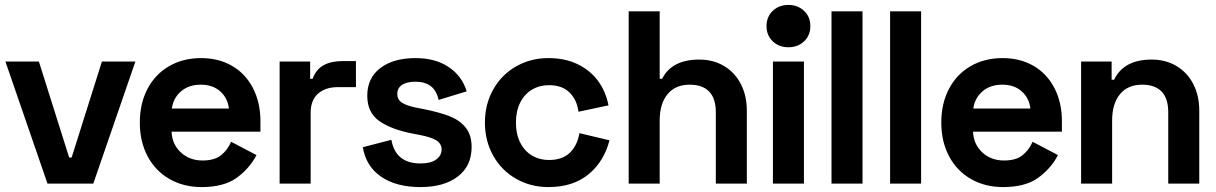

<svg xmlns="http://www.w3.org/2000/svg" viewBox="-20 -746 4942 780"><path d="M138 -496 261 -106H271L394 -496H530L359 0H173L2 -496Z M548 -248Q548 -326 579.5 -385.5Q611 -445 667.5 -477.5Q724 -510 797 -510Q869 -510 923.5 -478Q978 -446 1008 -387.5Q1038 -329 1038 -254V-211H677Q679 -160 714.5 -127Q750 -94 803 -94Q851 -94 877.5 -115Q904 -136 919 -170L1022 -116Q994 -62 942 -24Q890 14 799 14Q726 14 669 -18.5Q612 -51 580 -110.5Q548 -170 548 -248ZM910 -305Q905 -348 874.5 -375Q844 -402 796 -402Q747 -402 715.5 -375Q684 -348 678 -305Z M1240 -426H1250Q1264 -464 1294.5 -481Q1325 -498 1374 -498H1426V-392H1352Q1302 -392 1272 -365.5Q1242 -339 1242 -288V0H1116V-496H1240Z M1472 -357Q1472 -429 1525 -469.5Q1578 -510 1668 -510Q1749 -510 1803 -473.5Q1857 -437 1876 -375L1762 -340Q1753 -379 1729.5 -396.5Q1706 -414 1668 -414Q1632 -414 1613 -401Q1594 -388 1594 -365Q1594 -341 1613.5 -328.5Q1633 -316 1674 -308L1700 -303Q1765 -290 1806 -274Q1847 -258 1871.5 -228Q1896 -198 1896 -149Q1896 -72 1840 -29Q1784 14 1688 14Q1590 14 1528.5 -28Q1467 -70 1454 -148L1570 -178Q1587 -82 1688 -82Q1730 -82 1752 -98Q1774 -114 1774 -139Q1774 -162 1753 -175.5Q1732 -189 1684 -198L1658 -203Q1569 -220 1520.5 -254.5Q1472 -289 1472 -357Z M1950 -248Q1950 -323 1984 -383Q2018 -443 2077 -476.5Q2136 -510 2208 -510Q2275 -510 2326 -485.5Q2377 -461 2409 -418Q2441 -375 2452 -318L2330 -292Q2324 -340 2294 -370Q2264 -400 2210 -400Q2172 -400 2141.5 -382Q2111 -364 2093.5 -329.5Q2076 -295 2076 -248Q2076 -201 2093.5 -166.5Q2111 -132 2141.5 -114Q2172 -96 2210 -96Q2264 -96 2294.5 -125Q2325 -154 2334 -205L2456 -176Q2434 -90 2371 -38Q2308 14 2208 14Q2136 14 2077 -19.5Q2018 -53 1984 -113Q1950 -173 1950 -248Z M2660 -700V-426H2670Q2709 -504 2821 -504Q2878 -504 2922 -477.5Q2966 -451 2990 -404Q3014 -357 3014 -296V0H2888V-290Q2888 -346 2861 -374Q2834 -402 2782 -402Q2724 -402 2692 -363.5Q2660 -325 2660 -256V0H2534V-700Z M3246 0H3120V-496H3246ZM3094 -640Q3094 -678 3119.5 -702Q3145 -726 3183 -726Q3221 -726 3246.5 -702Q3272 -678 3272 -640Q3272 -602 3246.5 -578Q3221 -554 3183 -554Q3145 -554 3119.5 -578Q3094 -602 3094 -640Z M3484 0H3358V-700H3484Z M3722 0H3596V-700H3722Z M3804 -248Q3804 -326 3835.5 -385.5Q3867 -445 3923.5 -477.5Q3980 -510 4053 -510Q4125 -510 4179.5 -478Q4234 -446 4264 -387.5Q4294 -329 4294 -254V-211H3933Q3935 -160 3970.5 -127Q4006 -94 4059 -94Q4107 -94 4133.5 -115Q4160 -136 4175 -170L4278 -116Q4250 -62 4198 -24Q4146 14 4055 14Q3982 14 3925 -18.5Q3868 -51 3836 -110.5Q3804 -170 3804 -248ZM4166 -305Q4161 -348 4130.5 -375Q4100 -402 4052 -402Q4003 -402 3971.5 -375Q3940 -348 3934 -305Z M4496 -496V-422H4506Q4545 -504 4659 -504Q4716 -504 4760 -477.5Q4804 -451 4828 -404Q4852 -357 4852 -296V0H4726V-290Q4726 -346 4699 -374Q4672 -402 4620 -402Q4562 -402 4530 -363.5Q4498 -325 4498 -256V0H4372V-496Z"/></svg>

Font: Space Grotesk Variable
Style: Regular
Weight: 400
Designer: Florian Karsten (Space Grotesk), Colophon Foundry (Space Mono)
Foundry: Florian Karsten
Version: Version 1.106